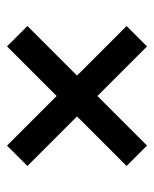

<svg xmlns="http://www.w3.org/2000/svg" viewBox="34 -653 438 546"><g transform="rotate(90 253.0 -380.0)"><path d="M112 -181 54 -239 195 -380 54 -521 112 -579 253 -438 394 -579 452 -521 311 -380 452 -239 394 -181 253 -322Z"/></g></svg>

Font: Encode Sans Condensed Thin Medium
Style: Regular
Weight: 500
Version: Version 3.002